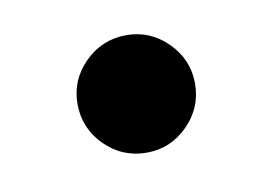

<svg xmlns="http://www.w3.org/2000/svg" viewBox="-33 -446 300 224"><g transform="rotate(-10 116.5 -334.5)"><path d="M126.5 -265.1Q97.7 -265.1 77.1 -285.6Q56.6 -306.2 56.6 -335Q56.6 -363.3 77.1 -383.8Q97.7 -404.3 126.5 -404.3Q154.8 -404.3 175.3 -383.8Q195.8 -363.3 195.8 -335Q195.8 -306.2 175.3 -285.6Q154.8 -265.1 126.5 -265.1Z"/></g></svg>

Font: Bainsley
Style: Regular
Weight: 400
Designer: Paul James MIller
Foundry: High-Logic / Made with FontCreator
Version: Version 1.411;March 28, 2021;FontCreator 13.0.0.2683 64-bit